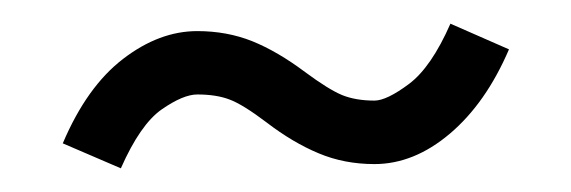

<svg xmlns="http://www.w3.org/2000/svg" viewBox="-20 -635 485 163"><path d="M33.3 -513.3 82.6 -492.1Q99.1 -529.5 117.4 -542.2Q135.6 -554.8 147.5 -554.8Q163.7 -554.8 174.9 -550.5Q186.2 -546.3 206.4 -531Q228.6 -514 250.4 -504.9Q272.2 -495.7 297.9 -495.7Q331.4 -495.7 361.9 -521.5Q392.5 -547.4 412.1 -593.1L362.4 -614.9Q346.2 -578 327.3 -563.8Q308.3 -549.6 297.9 -549.6Q282 -549.6 270.4 -554.3Q258.9 -559.1 238.9 -573.9Q215.7 -591.3 194.2 -600Q172.7 -608.6 147.5 -608.6Q115.2 -608.6 84.5 -585Q53.7 -561.4 33.3 -513.3Z"/></svg>

Font: Estedad-VF-FD Black
Style: Regular
Weight: 900
Designer: Amin Abedi
Version: Version 4.000